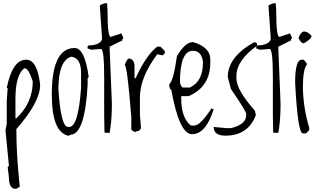

<svg xmlns="http://www.w3.org/2000/svg" viewBox="-20 -826 1972 1196"><path d="M143.1 -454.1Q212.9 -454.1 230 -297.9Q230 -189.9 82 -22V-14.2Q82 139.2 103 336.9L82 350.1H76.2Q35.2 350.1 35.2 274.9L27.8 214.8L35.2 208V202.1L14.2 -14.2L22 -55.2V-196.8L27.8 -277.8H22Q57.1 -454.1 143.1 -454.1ZM76.2 -210.9V-88.9H82Q184.1 -186 184.1 -318.8Q157.2 -399.9 136.2 -399.9H129.9Q76.2 -356 76.2 -210.9Z M444.8 -526.9Q507.8 -526.9 532.7 -346.2L525.9 -337.9V-297.9Q508.8 13.2 418 13.2L410.6 19H403.8Q302.7 -3.9 302.7 -237.8Q302.7 -526.9 444.8 -526.9ZM343.8 -271Q358.9 -35.2 403.8 -35.2H410.6Q467.8 -35.2 484.9 -277.8V-373Q484.9 -463.9 424.8 -473.1Q343.8 -449.2 343.8 -271Z M631.8 -805.2 647 -806.2 649.9 -757.8V-751Q649.9 -596.2 669.9 -596.2L735.8 -618.2Q742.7 -604 749 -588.9Q736.8 -578.1 743.7 -575.2L662.6 -535.2L676.8 -184.1V-157.2Q674.8 -58.1 662.6 2L630.9 0L628.9 -105V-272V-346.2Q628.9 -521 608.9 -521L546.9 -516.1L524.9 -524.9L526.9 -541L538.6 -543.9H551.8Q615.7 -553.2 615.7 -588.9L601.6 -791L608.9 -796.9Z M959.5 -535.2H979.5L1006.8 -507.8V-494.1L992.7 -481L959.5 -487.8Q851.6 -345.2 851.6 -217.8V-109.9L857.9 -35.2Q857.9 -7.8 824.7 -7.8V-2Q797.9 -12.2 797.9 -22V-96.2Q772.5 -419.9 756.8 -419.9Q770.5 -460.9 783.7 -460.9H790.5Q817.9 -450.2 817.9 -413.1V-338.9H824.7Q891.6 -484.9 959.5 -535.2Z M1182.1 -564Q1290 -532.2 1290 -456.1V-436Q1290 -285.2 1154.8 -227.1H1108.9V-212.9Q1108.9 -91.8 1168.9 -43.9H1189.9Q1228 -43.9 1297.9 -151.9L1303.7 -146H1311Q1262.7 9.8 1175.8 9.8Q1096.7 9.8 1046.9 -267.1Q1036.1 -267.1 1033.7 -300.8Q1061 -321.8 1082 -476.1Q1133.8 -564 1182.1 -564ZM1101.1 -314Q1106.9 -280.8 1122.1 -280.8H1163.1Q1244.1 -318.8 1244.1 -436V-442.9Q1233.9 -509.8 1182.1 -509.8Q1101.1 -509.8 1101.1 -314Z M1573.7 -562 1581.1 -554.2V-541Q1452.6 -450.2 1452.6 -352.1V-337.9Q1452.6 -266.1 1567.9 -136.2L1573.7 -108.9Q1524.9 19 1384.8 19Q1311 19 1311 -35.2L1391.6 -27.8H1418.9Q1513.7 -50.8 1513.7 -108.9V-116.2Q1513.7 -132.8 1418.9 -271L1398.9 -346.2Q1398.9 -470.2 1561 -562Z M1682.6 -805.2 1697.8 -806.2 1700.7 -757.8V-751Q1700.7 -596.2 1720.7 -596.2L1786.6 -618.2Q1793.5 -604 1799.8 -588.9Q1787.6 -578.1 1794.4 -575.2L1713.4 -535.2L1727.5 -184.1V-157.2Q1725.6 -58.1 1713.4 2L1681.6 0L1679.7 -105V-272V-346.2Q1679.7 -521 1659.7 -521L1597.7 -516.1L1575.7 -524.9L1577.6 -541L1589.4 -543.9H1602.5Q1666.5 -553.2 1666.5 -588.9L1652.3 -791L1659.7 -796.9Z M1872.6 -629.9Q1898.4 -629.9 1920.4 -603Q1920.4 -583 1872.6 -556.2Q1854.5 -556.2 1839.4 -588.9Q1852.5 -626 1872.6 -629.9ZM1872.6 -454.1 1893.6 -426.8Q1866.7 -399.9 1866.7 -278.8Q1869.6 -150.9 1906.2 -29.8V-16.1L1886.7 4.9H1866.7Q1834.5 4.9 1818.4 -313Q1818.4 -454.1 1859.4 -454.1Z"/></svg>

Font: Loved by the King
Style: Regular
Weight: 400
Designer: Kimberly Geswein
Foundry: Kimberly Geswein
Version: Version 1.002 2006